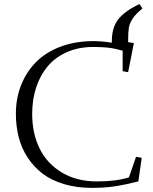

<svg xmlns="http://www.w3.org/2000/svg" viewBox="-20 -914 754 944"><path d="M58.1 -355Q58.1 -431.2 84 -496.1Q109.9 -561 157.5 -609.1Q205.1 -657.2 277.8 -684.6Q350.6 -711.9 439.9 -711.9Q478 -711.9 529.8 -704.1V-710.9Q529.8 -779.3 562.3 -820.1Q594.7 -860.8 666 -894L680.2 -872.1Q647.5 -845.7 632.3 -822.8Q617.2 -799.8 613.5 -777.8Q609.9 -755.9 609.9 -711.9V-707L638.2 -702.1L609.9 -559.1L583 -564V-665Q540 -676.8 509.5 -679.9Q479 -683.1 439 -683.1Q366.7 -683.1 309.1 -657.7Q251.5 -632.3 214.4 -587.9Q177.2 -543.5 157.7 -483.6Q138.2 -423.8 138.2 -354Q138.2 -258.3 174.8 -183.8Q211.4 -109.4 284.4 -65.7Q357.4 -22 457 -22Q552.7 -22 613.8 -42L648.9 -143.1L676.8 -138.2L660.2 -22Q593.8 -5.4 543.5 2.2Q493.2 9.8 432.1 9.8Q356.9 9.8 294.9 -8.8Q232.9 -27.3 189.5 -60.3Q146 -93.3 116 -139.2Q85.9 -185.1 72 -239.3Q58.1 -293.5 58.1 -355Z"/></svg>

Font: Dehuti Alt
Style: Book
Weight: 400
Version: Version 1.2